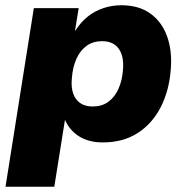

<svg xmlns="http://www.w3.org/2000/svg" viewBox="-20 -532 718 732"><path d="M1 180 109 -501H280L266 -415H267Q289 -449 316 -470Q343 -491 375.5 -501.5Q408 -512 443 -512Q509 -512 553 -480.5Q597 -449 617 -393.5Q637 -338 631 -267Q625 -186 592.5 -123Q560 -60 504.5 -24.5Q449 11 372 11Q318 11 281 -12.5Q244 -36 227 -77H228L187 180ZM334 -126Q368 -126 392.5 -143.5Q417 -161 431.5 -193Q446 -225 449 -267Q453 -318 432.5 -346.5Q412 -375 369 -375Q335 -375 310.5 -357.5Q286 -340 271.5 -308Q257 -276 254 -234Q249 -183 270 -154.5Q291 -126 334 -126Z"/></svg>

Font: Nunito Sans 9pt Black
Style: Italic
Weight: 900
Italic angle: -9°
Version: Version 3.101;gftools[0.9.27]